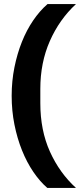

<svg xmlns="http://www.w3.org/2000/svg" viewBox="-20 -780 391 938"><path d="M37 -312Q37 -384 50.5 -451Q64 -518 87 -575.5Q110 -633 142 -680Q174 -727 212 -760H351Q270 -685 223.5 -579.5Q177 -474 177 -346V-276Q177 -143 224 -39Q271 65 351 138H211Q175 107 143 60Q111 13 87.5 -45.5Q64 -104 50.5 -171.5Q37 -239 37 -312Z"/></svg>

Font: IBM Plex Thai
Style: Bold
Weight: 700
Designer: Mike Abbink, Paul van der Laan, Pieter van Rosmalen, Ben Mitchell, Mark Frömberg
Foundry: Bold Monday
Version: Version 1.0